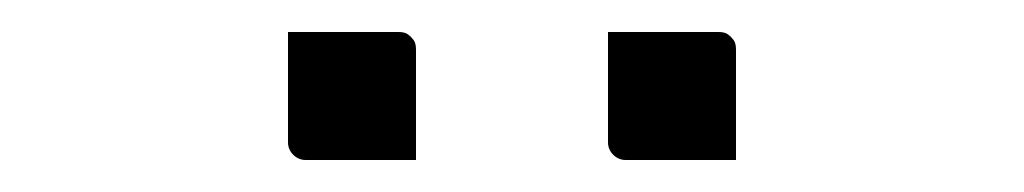

<svg xmlns="http://www.w3.org/2000/svg" viewBox="-20 -776 640 120"><path d="M160 -756Q177 -756 194.5 -756Q212 -756 229 -756Q233 -756 235 -754.5Q237 -753 238.5 -751Q240 -749 240 -745V-676Q223 -676 205.5 -676Q188 -676 171 -676Q168 -676 165.5 -677.5Q163 -679 161.5 -681.5Q160 -684 160 -687ZM360 -756Q377 -756 394.5 -756Q412 -756 429 -756Q433 -756 435 -754.5Q437 -753 438.5 -751Q440 -749 440 -745V-676Q423 -676 405.5 -676Q388 -676 371 -676Q368 -676 365.5 -677.5Q363 -679 361.5 -681.5Q360 -684 360 -687Z"/></svg>

Font: Recursive Monospace Light
Style: Regular
Weight: 300
Version: Version 1.047